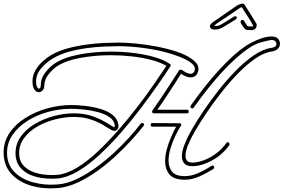

<svg xmlns="http://www.w3.org/2000/svg" viewBox="-41 -991 1572 1064"><path d="M1025 -70Q993 -70 980 -85.5Q967 -101 967 -124Q967 -151 978.5 -182Q990 -213 1004 -240Q1018 -267 1026 -280Q1048 -318 1084 -372Q1120 -426 1165.5 -484.5Q1211 -543 1262 -595.5Q1313 -648 1364.5 -683.5Q1416 -719 1465 -726Q1491 -730 1491 -748Q1491 -757 1482.5 -764Q1474 -771 1459 -769Q1441 -766 1407 -757Q1373 -748 1335 -722Q1270 -678 1192 -594Q1114 -510 1032 -394Q1029 -390 1025 -390Q1019 -390 1015.5 -395Q1012 -400 1016 -406Q1098 -522 1177 -607.5Q1256 -693 1323 -738Q1332 -744 1356 -756.5Q1380 -769 1409.5 -779Q1439 -789 1464 -789Q1481 -789 1493.5 -781.5Q1506 -774 1510 -755Q1513 -739 1502 -724.5Q1491 -710 1467 -706Q1422 -700 1373 -666Q1324 -632 1275 -581Q1226 -530 1181.5 -473Q1137 -416 1101.5 -362.5Q1066 -309 1043 -270Q1037 -260 1023.5 -235Q1010 -210 998.5 -180.5Q987 -151 987 -127Q987 -111 995.5 -100.5Q1004 -90 1025 -90Q1053 -90 1087.5 -102.5Q1122 -115 1155.5 -139.5Q1189 -164 1214 -199Q1217 -203 1221 -203Q1226 -203 1229.5 -197.5Q1233 -192 1230 -187Q1204 -150 1168.5 -124Q1133 -98 1095.5 -84Q1058 -70 1025 -70ZM282 51Q201 58 132 38Q63 18 21 -28.5Q-21 -75 -21 -146Q-21 -206 12 -254.5Q45 -303 100 -337.5Q155 -372 221.5 -390.5Q288 -409 355 -409Q390 -409 432.5 -404Q475 -399 515 -387.5Q555 -376 582.5 -354.5Q610 -333 615 -300Q617 -286 611 -276Q605 -266 593 -266Q585 -266 578 -270Q561 -279 545 -289.5Q529 -300 511 -309Q486 -322 450.5 -332.5Q415 -343 369 -343Q317 -343 263 -329Q209 -315 164.5 -289Q120 -263 92.5 -226Q65 -189 65 -143Q65 -95 95.5 -67Q126 -39 174.5 -28.5Q223 -18 277 -22Q328 -27 384.5 -61Q441 -95 499 -149.5Q557 -204 613.5 -268.5Q670 -333 721 -399.5Q772 -466 813 -525.5Q854 -585 881 -626Q847 -646 797.5 -659Q748 -672 690 -678.5Q632 -685 572 -685Q484 -685 403 -670Q322 -655 274 -623Q249 -606 227 -577.5Q205 -549 205 -520Q205 -501 195.5 -490.5Q186 -480 174 -480Q161 -480 150 -494.5Q139 -509 139 -540Q139 -572 154.5 -600Q170 -628 194.5 -650Q219 -672 245 -687Q285 -710 335.5 -723.5Q386 -737 438.5 -744Q491 -751 537.5 -753Q584 -755 615 -755Q654 -755 709 -750Q764 -745 822.5 -734Q881 -723 934 -706Q987 -689 1021 -665Q1037 -654 1048 -640Q1059 -626 1059 -609Q1059 -606 1058.5 -603Q1058 -600 1057 -597Q1052 -578 1041 -570Q1030 -562 1016 -562Q1003 -562 988.5 -568Q974 -574 962 -582Q953 -567 931 -533Q909 -499 882.5 -458.5Q856 -418 831 -383H995Q1005 -383 1005 -373Q1005 -363 995 -363H812Q805 -363 802.5 -368Q800 -373 804 -379Q826 -410 851.5 -448Q877 -486 899.5 -521Q922 -556 936.5 -578.5Q951 -601 951 -601Q954 -605 959 -605Q967 -605 980.5 -595Q994 -585 1009 -583Q1011 -583 1012.5 -582.5Q1014 -582 1015 -582Q1033 -582 1038 -602Q1043 -619 1027 -634.5Q1011 -650 986.5 -662Q962 -674 939 -682Q916 -690 906 -693Q842 -713 763 -724Q684 -735 615 -735Q583 -735 537.5 -733Q492 -731 441.5 -724.5Q391 -718 342 -704.5Q293 -691 255 -669Q217 -647 188 -613.5Q159 -580 159 -540Q159 -519 164 -509.5Q169 -500 174 -500Q185 -500 185 -520Q185 -558 210.5 -590Q236 -622 262 -639Q313 -673 397.5 -689Q482 -705 573 -705Q637 -705 699 -697.5Q761 -690 813.5 -675Q866 -660 900 -637Q904 -636 904.5 -631.5Q905 -627 903 -623Q875 -580 832.5 -519Q790 -458 738.5 -390Q687 -322 629 -255.5Q571 -189 510.5 -133Q450 -77 391 -42Q332 -7 278 -2Q216 3 163 -10Q110 -23 77.5 -56Q45 -89 45 -142Q45 -193 74 -234Q103 -275 151 -303.5Q199 -332 256 -347.5Q313 -363 369 -363Q427 -363 475 -346Q523 -329 572 -297Q577 -294 582 -291Q587 -288 592 -286Q595 -286 595 -291Q595 -296 595 -297Q591 -325 565 -342.5Q539 -360 501 -370Q463 -380 423.5 -384Q384 -388 353 -388Q287 -388 224 -370.5Q161 -353 110 -320.5Q59 -288 28.5 -243.5Q-2 -199 -2 -145Q-2 -80 38 -39Q78 2 142.5 19.5Q207 37 280 31Q331 27 385 1Q439 -25 492 -63.5Q545 -102 592.5 -146Q640 -190 677.5 -232Q715 -274 739 -306Q742 -310 747 -310Q752 -310 756 -305Q760 -300 755 -294Q731 -263 692.5 -220Q654 -177 605.5 -131.5Q557 -86 502.5 -46.5Q448 -7 391.5 19.5Q335 46 282 51ZM983 5Q922 5 898 -24.5Q874 -54 874 -97Q874 -130 884 -166Q894 -202 908.5 -234.5Q923 -267 935 -289H804Q794 -289 794 -299Q794 -309 804 -309L953 -308Q961 -308 963 -303.5Q965 -299 961 -293Q948 -274 932 -241Q916 -208 904.5 -171Q893 -134 893 -101Q893 -64 912.5 -39.5Q932 -15 983 -15Q1020 -15 1058 -32Q1096 -49 1131 -72Q1135 -74 1136 -74Q1141 -74 1143.5 -70.5Q1146 -67 1146 -63Q1146 -58 1142 -55Q1106 -32 1065 -13.5Q1024 5 983 5ZM1351 -824Q1335 -824 1326.5 -825.5Q1318 -827 1314 -833Q1310 -838 1303.5 -847.5Q1297 -857 1293 -864Q1292 -866 1292 -871Q1294 -881 1303 -881Q1309 -881 1311 -876Q1316 -869 1321 -860.5Q1326 -852 1330 -847Q1332 -846 1336.5 -845Q1341 -844 1355 -844Q1366 -844 1360 -853Q1356 -861 1347 -876Q1338 -891 1328 -906Q1318 -920 1310.5 -932.5Q1303 -945 1301 -949Q1299 -951 1298 -951Q1295 -951 1284 -944Q1280 -941 1262 -929Q1244 -917 1223 -902.5Q1202 -888 1185 -877Q1168 -866 1165 -864Q1160 -860 1151.5 -853.5Q1143 -847 1153 -847Q1164 -847 1170.5 -849Q1177 -851 1182 -854Q1187 -857 1201.5 -865.5Q1216 -874 1231 -883.5Q1246 -893 1254 -898Q1259 -901 1263 -901Q1273 -901 1271 -891Q1269 -885 1263 -882Q1255 -877 1239 -867Q1223 -857 1208.5 -848.5Q1194 -840 1189 -837Q1170 -827 1149 -827Q1135 -827 1128.5 -833Q1122 -839 1122 -845Q1122 -850 1126.5 -856Q1131 -862 1136 -866L1273 -961Q1278 -964 1288 -967.5Q1298 -971 1303 -971Q1308 -971 1311 -968.5Q1314 -966 1317 -961L1344 -918L1377 -865Q1383 -857 1381 -847Q1380 -837 1372 -830.5Q1364 -824 1351 -824Z"/></svg>

Font: Neonderthaw
Style: Regular
Weight: 400
Designer: Robert E. Leuschke
Foundry: Robert E. Leuschke
Version: Version 1.010; ttfautohint (v1.8.3)